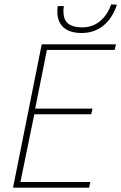

<svg xmlns="http://www.w3.org/2000/svg" viewBox="-20 -864 558 884"><path d="M40 0H390L396 -26H74L138 -338H400L406 -364H142L196 -634H508L514 -660H172ZM356 -712C448 -712 498 -778 518 -842L492 -844C474 -790 430 -738 360 -738C292 -738 272 -768 272 -812C272 -820 272 -824 274 -836H246C244 -824 244 -818 244 -810C244 -756 274 -712 356 -712Z"/></svg>

Font: Source Sans Pro ExtraLight
Style: Italic
Weight: 200
Italic angle: -11°
Designer: Paul D. Hunt
Foundry: Adobe Systems Incorporated
Version: Version 3.006;hotconv 1.0.111;makeotfexe 2.5.65597